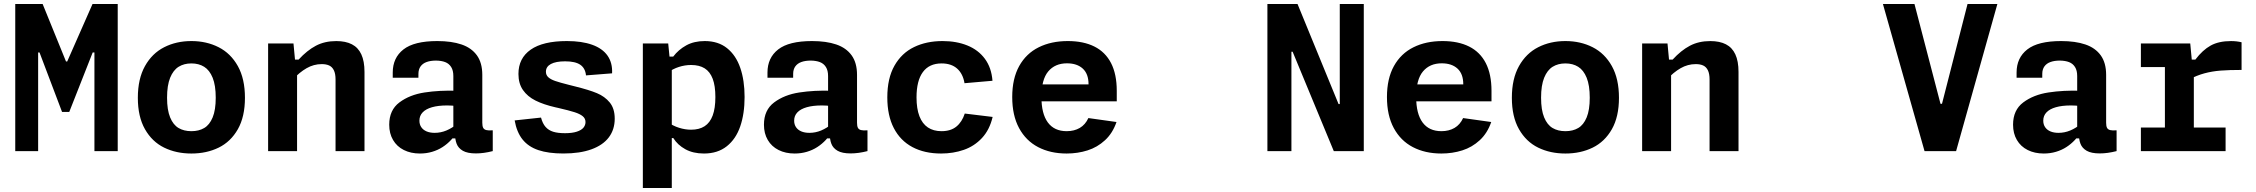

<svg xmlns="http://www.w3.org/2000/svg" viewBox="-20 -750 11200 953"><path d="M191.7 -730 307.6 -444.9H313.6L439.2 -730H564.3V0H448.7V-489.7H440.1L323.8 -194.5H288L176.1 -489.7H169.3V0H55.7V-730Z M930 12Q854.6 12 794.7 -17.3Q734.8 -46.6 699.5 -108.8Q664.2 -170.9 664.2 -264.6Q664.2 -358.7 699.5 -421.9Q734.8 -485.1 794.9 -515.6Q855 -546.2 930 -546.2Q1005 -546.2 1065.2 -515.6Q1125.3 -485.1 1160.6 -421.9Q1195.8 -358.8 1195.8 -264.6Q1195.8 -170.8 1160.6 -108.7Q1125.3 -46.6 1065.4 -17.3Q1005.4 12 930 12ZM930 -435.2Q893.3 -435.2 866.5 -418.5Q839.8 -401.8 824.5 -364.1Q809.2 -326.3 809.2 -265Q809.2 -204.1 824.5 -167.2Q839.8 -130.2 866.3 -114.6Q892.9 -98.9 930 -98.9Q967.1 -98.9 993.6 -114.6Q1020.2 -130.2 1035.5 -167.2Q1050.8 -204.1 1050.8 -265Q1050.8 -326.3 1035.5 -364.1Q1020.2 -401.8 993.4 -418.5Q966.7 -435.2 930 -435.2Z M1454.5 0H1310.8V-534.2H1436.7L1445.8 -437.5H1454.5ZM1645.5 0V-355.6Q1645.5 -384.2 1637.1 -401.2Q1628.8 -418.1 1613.7 -425Q1598.7 -431.8 1577 -431.8Q1537.2 -431.8 1501.8 -411.5Q1466.4 -391.2 1433 -354.8V-454.2H1462.2Q1504.2 -500 1547.9 -523Q1591.5 -546.1 1649.1 -546.1Q1695.7 -546.1 1726.7 -530.1Q1757.7 -514.2 1773.4 -480.3Q1789.2 -446.4 1789.2 -392.7V0Z M2373.9 -378.4V-140.8Q2373.9 -124 2378.3 -115.6Q2382.7 -107.2 2393.6 -104.4Q2404.5 -101.5 2425.8 -103.2V0Q2381 11.5 2342.3 11.5Q2300.3 11.5 2277.6 -1.5Q2254.8 -14.6 2246.5 -36.5Q2238.2 -58.3 2238.2 -90.3L2230.2 -99.7V-372.5Q2230.2 -400.1 2219.5 -417.2Q2208.7 -434.4 2189.8 -441.7Q2170.8 -449 2143.9 -449.3Q2117 -449.2 2097.6 -442.2Q2078.2 -435.2 2067.6 -420.5Q2057 -405.8 2056.9 -383.7L2056.8 -364.2H1929.4V-390.1Q1929.4 -463 1982.5 -504.6Q2035.7 -546.2 2150.5 -546.2Q2221.2 -546.2 2270.8 -529.3Q2320.3 -512.4 2347.1 -475.3Q2373.9 -438.2 2373.9 -378.4ZM2199.7 -226.6Q2155.1 -226.6 2124.4 -217.8Q2093.7 -209 2077.8 -192.2Q2061.8 -175.5 2061.8 -151.1Q2061.8 -132.4 2071 -118.8Q2080.1 -105.2 2097.1 -97.9Q2114.1 -90.6 2137.6 -90.6Q2167.5 -90.6 2195.7 -102.3Q2223.9 -114.1 2249.5 -135.5L2246.8 -63.2H2225.6L2219.2 -55.7Q2199.8 -34.9 2176.6 -20Q2153.5 -5 2124.9 3.5Q2096.3 12 2064.3 12Q2019.1 12 1984.5 -5.4Q1949.8 -22.8 1930.9 -55.2Q1911.9 -87.5 1911.9 -131Q1911.9 -203.8 1962.6 -241.7Q2013.3 -279.7 2087.4 -291Q2161.4 -302.4 2248.8 -299.5L2292.3 -214.8Q2268.8 -220.1 2246.9 -223.3Q2224.9 -226.6 2199.7 -226.6Z M3018.1 -386 2888.6 -375.8Q2885.2 -411.2 2860.5 -428.4Q2835.8 -445.6 2785.1 -445.6Q2738.9 -445.6 2714.3 -432.3Q2689.7 -419 2689.7 -394Q2689.7 -377.3 2701.5 -366.6Q2713.2 -355.9 2735.7 -348.1Q2758.1 -340.3 2804.6 -328.6Q2822.5 -324.2 2835.5 -320.8Q2903.7 -303.9 2942.8 -287.6Q2982 -271.3 3006.6 -241.2Q3031.2 -211 3031.2 -161Q3031.2 -107.2 3002 -68.3Q2972.7 -29.5 2915.5 -8.8Q2858.3 11.9 2776.4 11.9Q2701.8 11.9 2652.2 -4.9Q2602.5 -21.7 2573.7 -57.7Q2544.8 -93.7 2534.5 -152.3L2665.4 -166.4Q2673.1 -136.7 2688.2 -119.8Q2703.2 -103 2726.1 -96Q2748.9 -88.9 2784.6 -88.9Q2820 -88.9 2842.8 -96.4Q2865.6 -103.8 2875.9 -116.2Q2886.2 -128.7 2886.2 -144.1Q2886.2 -161.9 2872.2 -173.3Q2858.2 -184.7 2831.8 -193.1Q2805.4 -201.6 2749.5 -214.6L2736.8 -217.4Q2678.2 -230.8 2638.2 -250.8Q2598.2 -270.8 2575.8 -303.1Q2553.3 -335.4 2553.3 -382.9Q2553.3 -461 2614.2 -503.6Q2675 -546.2 2793.9 -546.2Q2868 -546.2 2919.1 -527.9Q2970.2 -509.7 2995.5 -473.8Q3020.7 -437.8 3018.1 -386Z M3314.5 183.3H3170.8V-534.2H3296.7L3305.8 -442.1H3314.5ZM3474.2 12Q3420.2 12 3381.7 -9.3Q3343.1 -30.6 3322.1 -64.6H3292.9V-144.8Q3320.2 -125.2 3350.4 -115.8Q3380.6 -106.2 3410 -106.2Q3450.8 -106.2 3477.4 -123.5Q3504 -140.8 3517.4 -176.6Q3530.8 -212.5 3530.8 -268.4Q3530.8 -324.1 3517.5 -359Q3504.2 -394 3477.8 -410.7Q3451.2 -427.4 3410.3 -427.4Q3379.8 -427.4 3349.8 -417.8Q3319.8 -408.2 3292.9 -388.6V-469.2H3321.6Q3347.6 -503.6 3386.4 -524.9Q3425.2 -546.2 3478.2 -546.2Q3544.8 -546.2 3588.9 -510.8Q3633 -475.4 3654.4 -413.1Q3675.8 -350.8 3675.8 -268.4Q3675.8 -185.7 3654.2 -122.7Q3632.6 -59.8 3587.3 -23.9Q3542 12 3474.2 12Z M4233.9 -378.4V-140.8Q4233.9 -124 4238.3 -115.6Q4242.7 -107.2 4253.6 -104.4Q4264.5 -101.5 4285.8 -103.2V0Q4241 11.5 4202.3 11.5Q4160.3 11.5 4137.6 -1.5Q4114.8 -14.6 4106.5 -36.5Q4098.2 -58.3 4098.2 -90.3L4090.2 -99.7V-372.5Q4090.2 -400.1 4079.5 -417.2Q4068.7 -434.4 4049.8 -441.7Q4030.8 -449 4003.9 -449.3Q3977 -449.2 3957.6 -442.2Q3938.2 -435.2 3927.6 -420.5Q3917 -405.8 3916.9 -383.7L3916.8 -364.2H3789.4V-390.1Q3789.4 -463 3842.5 -504.6Q3895.7 -546.2 4010.5 -546.2Q4081.2 -546.2 4130.8 -529.3Q4180.3 -512.4 4207.1 -475.3Q4233.9 -438.2 4233.9 -378.4ZM4059.7 -226.6Q4015.1 -226.6 3984.4 -217.8Q3953.7 -209 3937.8 -192.2Q3921.8 -175.5 3921.8 -151.1Q3921.8 -132.4 3931 -118.8Q3940.1 -105.2 3957.1 -97.9Q3974.1 -90.6 3997.6 -90.6Q4027.5 -90.6 4055.7 -102.3Q4083.9 -114.1 4109.5 -135.5L4106.8 -63.2H4085.6L4079.2 -55.7Q4059.8 -34.9 4036.6 -20Q4013.5 -5 3984.9 3.5Q3956.3 12 3924.3 12Q3879.1 12 3844.5 -5.4Q3809.8 -22.8 3790.9 -55.2Q3771.9 -87.5 3771.9 -131Q3771.9 -203.8 3822.6 -241.7Q3873.3 -279.7 3947.4 -291Q4021.4 -302.4 4108.8 -299.5L4152.3 -214.8Q4128.8 -220.1 4106.9 -223.3Q4084.9 -226.6 4059.7 -226.6Z M4651.1 12Q4568.9 12 4508.9 -19.9Q4448.9 -51.8 4416.5 -114.2Q4384.2 -176.6 4384.2 -266.6Q4384.2 -361.6 4419.7 -424Q4455.2 -486.5 4516.8 -516.3Q4578.4 -546.2 4658.3 -546.2Q4727.6 -546.2 4781.7 -524.2Q4835.8 -502.3 4868.5 -458.2Q4901.2 -414 4906.2 -349.1L4767.4 -337Q4759.6 -383.9 4730.7 -409.6Q4701.8 -435.2 4653.6 -435.2Q4592.2 -435.2 4560.7 -392.3Q4529.2 -349.4 4529.2 -266.6Q4529.2 -210.5 4543.6 -173.1Q4558 -135.8 4585.7 -117.3Q4613.4 -98.9 4653.2 -98.9Q4699.1 -98.9 4727.2 -121.9Q4755.2 -144.8 4768.7 -186.4L4907 -169.6Q4891.9 -105.5 4854 -64.9Q4816.1 -24.3 4763.9 -6.2Q4711.8 12 4651.1 12Z M5280.2 -546.2Q5357.8 -546.2 5412.1 -519Q5466.4 -491.8 5494.8 -436.8Q5523.1 -381.7 5523.1 -299.2V-247.1H5117.8V-331.2H5403.9L5383 -312.6V-332Q5383 -383.1 5354.5 -409.4Q5325.9 -435.7 5276.1 -435.7Q5216.8 -435.7 5183 -395.5Q5149.2 -355.4 5149.2 -268.3Q5149.2 -185.5 5181 -142.2Q5212.9 -98.9 5274.6 -98.9Q5311.9 -98.9 5339.5 -115Q5367.2 -131.2 5382.2 -164L5521.8 -144.4Q5502.8 -89 5464.8 -54Q5426.8 -18.9 5378 -3.5Q5329.2 12 5274.2 12Q5193.7 12 5132.8 -19.8Q5072 -51.5 5038.1 -114.4Q5004.2 -177.3 5004.2 -268.3Q5004.2 -359.8 5038.8 -422.2Q5073.5 -484.5 5135.7 -515.3Q5197.8 -546.2 5280.2 -546.2Z M6396 -493.2H6390V0H6270.8V-730H6420.4L6624 -233.5H6630V-730H6749.2V0H6600.3Z M7140.2 -546.2Q7217.8 -546.2 7272.1 -519Q7326.4 -491.8 7354.8 -436.8Q7383.1 -381.7 7383.1 -299.2V-247.1H6977.8V-331.2H7263.9L7243 -312.6V-332Q7243 -383.1 7214.5 -409.4Q7185.9 -435.7 7136.1 -435.7Q7076.8 -435.7 7043 -395.5Q7009.2 -355.4 7009.2 -268.3Q7009.2 -185.5 7041 -142.2Q7072.9 -98.9 7134.6 -98.9Q7171.9 -98.9 7199.5 -115Q7227.2 -131.2 7242.2 -164L7381.8 -144.4Q7362.8 -89 7324.8 -54Q7286.8 -18.9 7238 -3.5Q7189.2 12 7134.2 12Q7053.7 12 6992.8 -19.8Q6932 -51.5 6898.1 -114.4Q6864.2 -177.3 6864.2 -268.3Q6864.2 -359.8 6898.8 -422.2Q6933.5 -484.5 6995.7 -515.3Q7057.8 -546.2 7140.2 -546.2Z M7750 12Q7674.6 12 7614.7 -17.3Q7554.8 -46.6 7519.5 -108.8Q7484.2 -170.9 7484.2 -264.6Q7484.2 -358.7 7519.5 -421.9Q7554.8 -485.1 7614.9 -515.6Q7675 -546.2 7750 -546.2Q7825 -546.2 7885.2 -515.6Q7945.3 -485.1 7980.6 -421.9Q8015.8 -358.8 8015.8 -264.6Q8015.8 -170.8 7980.6 -108.7Q7945.3 -46.6 7885.4 -17.3Q7825.4 12 7750 12ZM7750 -435.2Q7713.3 -435.2 7686.5 -418.5Q7659.8 -401.8 7644.5 -364.1Q7629.2 -326.3 7629.2 -265Q7629.2 -204.1 7644.5 -167.2Q7659.8 -130.2 7686.3 -114.6Q7712.9 -98.9 7750 -98.9Q7787.1 -98.9 7813.6 -114.6Q7840.2 -130.2 7855.5 -167.2Q7870.8 -204.1 7870.8 -265Q7870.8 -326.3 7855.5 -364.1Q7840.2 -401.8 7813.4 -418.5Q7786.7 -435.2 7750 -435.2Z M8274.5 0H8130.8V-534.2H8256.7L8265.8 -437.5H8274.5ZM8465.5 0V-355.6Q8465.5 -384.2 8457.1 -401.2Q8448.8 -418.1 8433.7 -425Q8418.7 -431.8 8397 -431.8Q8357.2 -431.8 8321.8 -411.5Q8286.4 -391.2 8253 -354.8V-454.2H8282.2Q8324.2 -500 8367.9 -523Q8411.5 -546.1 8469.1 -546.1Q8515.7 -546.1 8546.7 -530.1Q8577.7 -514.2 8593.4 -480.3Q8609.2 -446.4 8609.2 -392.7V0Z M9482.6 -730 9611.7 -234.9H9619.2L9745.9 -730H9894L9689.2 0H9532.5L9326 -730Z M10433.9 -378.4V-140.8Q10433.9 -124 10438.3 -115.6Q10442.7 -107.2 10453.6 -104.4Q10464.5 -101.5 10485.8 -103.2V0Q10441 11.5 10402.3 11.5Q10360.3 11.5 10337.6 -1.5Q10314.8 -14.6 10306.5 -36.5Q10298.2 -58.3 10298.2 -90.3L10290.2 -99.7V-372.5Q10290.2 -400.1 10279.5 -417.2Q10268.7 -434.4 10249.8 -441.7Q10230.8 -449 10203.9 -449.3Q10177 -449.2 10157.6 -442.2Q10138.2 -435.2 10127.6 -420.5Q10117 -405.8 10116.9 -383.7L10116.8 -364.2H9989.4V-390.1Q9989.4 -463 10042.5 -504.6Q10095.7 -546.2 10210.5 -546.2Q10281.2 -546.2 10330.8 -529.3Q10380.3 -512.4 10407.1 -475.3Q10433.9 -438.2 10433.9 -378.4ZM10259.7 -226.6Q10215.1 -226.6 10184.4 -217.8Q10153.7 -209 10137.8 -192.2Q10121.8 -175.5 10121.8 -151.1Q10121.8 -132.4 10131 -118.8Q10140.1 -105.2 10157.1 -97.9Q10174.1 -90.6 10197.6 -90.6Q10227.5 -90.6 10255.7 -102.3Q10283.9 -114.1 10309.5 -135.5L10306.8 -63.2H10285.6L10279.2 -55.7Q10259.8 -34.9 10236.6 -20Q10213.5 -5 10184.9 3.5Q10156.3 12 10124.3 12Q10079.1 12 10044.5 -5.4Q10009.8 -22.8 9990.9 -55.2Q9971.9 -87.5 9971.9 -131Q9971.9 -203.8 10022.6 -241.7Q10073.3 -279.7 10147.4 -291Q10221.4 -302.4 10308.8 -299.5L10352.3 -214.8Q10328.8 -220.1 10306.9 -223.3Q10284.9 -226.6 10259.7 -226.6Z M10860.6 -435.8H10869.2V-0.2H10725.6V-439.7L10748.1 -417.2H10606.4V-534.2H10851.4ZM10846.6 -356V-454.3H10876.8Q10912.7 -501.7 10952.8 -523.9Q10992.9 -546.1 11053.6 -546.1Q11082.3 -546.1 11106.1 -540.2V-402.9Q11044.6 -402.9 11001.9 -399.6Q10959.3 -396.2 10921.7 -386Q10884 -375.8 10846.6 -356ZM10606.4 -117H11026.8V0H10606.4Z"/></svg>

Font: Monaspace Neon Var
Style: Regular
Weight: 400
Designer: Riley Cran and the Lettermatic Team
Version: Version 1.000 (Monaspace Neon Var)